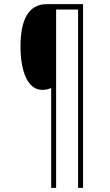

<svg xmlns="http://www.w3.org/2000/svg" viewBox="-20 -780 530 927"><path d="M381 127V-760H206C117 -760 79 -684 79 -555C79 -437 113 -346 184 -346C202 -346 212 -349 227 -355V127H251V-734H357V127Z"/></svg>

Font: Noto Sans Thai Cond Thin
Style: Regular
Weight: 100
Width: 3
Designer: Monotype Design Team
Foundry: Monotype Imaging Inc.
Version: Version 2.002